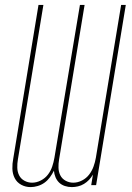

<svg xmlns="http://www.w3.org/2000/svg" viewBox="-20 -755 540 783"><path d="M105 8Q84 8 66.5 -1.5Q49 -11 40 -28.5Q31 -46 30.5 -67Q30 -88 34 -108L137 -735H157L53 -105Q50 -88 50.5 -71Q51 -54 58 -40Q65 -26 79.5 -18Q94 -10 111 -10Q129 -10 146.5 -19Q164 -28 175.5 -43Q187 -58 193 -76Q199 -94 202 -112L306 -735H325L221 -105Q218 -88 218.5 -71Q219 -54 226 -40Q233 -26 247.5 -18Q262 -10 279 -10Q297 -10 314.5 -19Q332 -28 343.5 -43Q355 -58 361.5 -76Q368 -94 371 -112L474 -735H493L372 0H352L359 -43Q352 -31 343 -21.5Q334 -12 322.5 -5Q311 2 298 5Q285 8 273 8Q258 8 244.5 3.5Q231 -1 221.5 -10Q212 -19 206.5 -32Q201 -45 200 -59Q193 -45 183.5 -32Q174 -19 161.5 -10Q149 -1 134 3.5Q119 8 105 8Z"/></svg>

Font: Iosevka Curly Thin Oblique
Style: Regular
Weight: 100
Italic angle: -9°
Monospace: yes
Designer: Belleve Invis
Foundry: Belleve Invis
Version: Version 11.1.0; ttfautohint (v1.8.3)